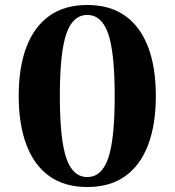

<svg xmlns="http://www.w3.org/2000/svg" viewBox="-20 -735 700 770"><path d="M605 -350Q605 -236 574 -154Q543 -72 482 -28.5Q421 15 330 15Q239 15 178 -28.5Q117 -72 86 -154Q55 -236 55 -350Q55 -465 86 -546.5Q117 -628 178 -671.5Q239 -715 330 -715Q421 -715 482 -671.5Q543 -628 574 -546.5Q605 -465 605 -350ZM440 -350Q440 -524 414 -599.5Q388 -675 330 -675Q272 -675 246 -599.5Q220 -524 220 -350Q220 -176 246 -100.5Q272 -25 330 -25Q388 -25 414 -100.5Q440 -176 440 -350Z"/></svg>

Font: Poltawski Nowy
Style: Bold
Weight: 700
Designer: Adam Pótawski, Mateusz Machalski, Borys Kosmynka, Ania Wieluska
Foundry: Capitalics.wtf
Version: Version 1.001;gftools[0.9.25]